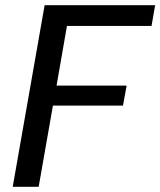

<svg xmlns="http://www.w3.org/2000/svg" viewBox="-20 -720 618 740"><path d="M29 0 152 -700H578L564 -620H238L198 -390H468L454 -313H184L129 0Z"/></svg>

Font: DM Sans 16pt Medium
Style: Italic
Weight: 500
Italic angle: -10°
Version: Version 4.004;gftools[0.9.30]